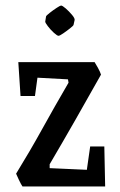

<svg xmlns="http://www.w3.org/2000/svg" viewBox="-20 -672 433 692"><path d="M61 0Q56 -7 48 -24Q40 -41 38 -46Q89 -129 131.5 -206Q174 -283 227 -374L225 -386L115 -392L106 -326H54L46 -448H321Q325 -442 333 -427.5Q341 -413 344 -403Q298 -321 252 -240.5Q206 -160 159 -80V-66L293 -60L305 -144H356L359 0ZM146 -613Q147 -616 159 -625.5Q171 -635 184 -643.5Q197 -652 200 -652Q205 -652 217 -641.5Q229 -631 239.5 -618.5Q250 -606 249 -600L245 -582Q244 -579 232 -569.5Q220 -560 207.5 -551.5Q195 -543 191 -543Q186 -543 174 -554Q162 -565 152.5 -577.5Q143 -590 143 -594Z"/></svg>

Font: Grenze Gotisch
Style: Regular
Weight: 400
Designer: Renata Polastri
Foundry: Omnibus-Type
Version: Version 1.001